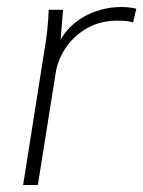

<svg xmlns="http://www.w3.org/2000/svg" viewBox="-20 -528 409 548"><path d="M46 0 107 -386Q112 -414 115 -443Q118 -472 119 -500H160L151 -391L141 -390Q157 -430 186 -456Q215 -482 251.5 -495Q288 -508 324 -508Q336 -508 347 -507Q358 -506 369 -503L360 -464Q351 -467 339.5 -468Q328 -469 315 -469Q266 -469 228.5 -447.5Q191 -426 168 -392Q145 -358 139 -320L88 0Z"/></svg>

Font: Mulish ExtraLight
Style: Italic
Weight: 200
Italic angle: -9°
Designer: Vernon Adams
Foundry: Vernon Adams
Version: Version 3.603